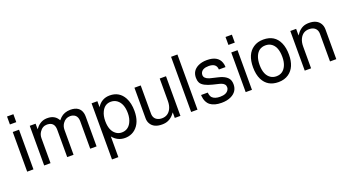

<svg xmlns="http://www.w3.org/2000/svg" viewBox="-60 -1448 4341 2384"><g transform="rotate(-20 2110.0 -255.5)"><path d="M149.9 -523.9V0H66.9V-523.9ZM149.9 -729V-624H65.9V-729Z M291.5 -523.9H368.7V-450.2Q422.9 -525.9 496.6 -537.1Q505.9 -538.1 516.6 -539.1H529.8Q618.7 -539.1 661.6 -474.1Q666.5 -466.8 670.9 -459L699.7 -490.2Q750.5 -538.1 831.5 -539.1Q953.6 -539.1 978.5 -440.9Q983.9 -418.9 983.9 -393.1V0H899.9V-360.8Q899.9 -441.9 836.9 -460.9Q820.8 -465.8 802.7 -465.8Q741.7 -465.8 704.6 -412.1Q679.7 -376 679.7 -329.1V0H595.7V-360.8Q595.7 -448.2 524.9 -462.9L498.5 -465.8Q436.5 -465.8 399.9 -410.2Q375.5 -375 375.5 -329.1V0H291.5Z M1108.4 217.8V-523.9H1185.1V-444.8Q1244.1 -539.1 1352.1 -539.1Q1479 -539.1 1539.1 -428.2Q1577.1 -356.9 1577.1 -252.9Q1577.1 -99.1 1488.3 -23.9Q1449.2 8.8 1397 19Q1376 22.9 1353 22.9Q1256.3 22.9 1192.4 -55.2V217.8ZM1338.4 -460.9Q1255.4 -460.9 1216.3 -377Q1192.4 -328.1 1192.4 -257.8Q1192.4 -132.8 1261.2 -81.1Q1294.4 -55.2 1338.4 -55.2Q1422.4 -55.2 1463.4 -133.8Q1490.2 -185.1 1490.2 -254.9Q1490.2 -381.8 1419.4 -435.1Q1384.3 -460.9 1338.4 -460.9Z M2091.8 0H2017.1V-73.2Q1960.9 5.9 1886.7 19Q1866.7 22.9 1841.8 22.9Q1734.9 22.9 1693.8 -46.9Q1674.8 -78.1 1674.8 -120.1V-523.9H1757.8V-152.8Q1757.8 -83 1816.9 -59.1Q1837.9 -49.8 1865.7 -49.8Q1950.7 -49.8 1988.8 -127.9Q2008.8 -169.9 2008.8 -227.1V-523.9H2091.8Z M2317.4 -729V0H2233.4V-729Z M2825.2 -377.9H2737.3Q2734.4 -461.9 2632.3 -461.9Q2550.3 -461.9 2527.3 -413.1Q2521 -399.9 2521 -382.8Q2521 -337.9 2587.4 -315.9L2618.2 -308.1L2698.2 -289.1Q2816.4 -261.2 2839.4 -190.9Q2846.2 -169.9 2846.2 -143.1Q2846.2 -46.9 2756.3 -2.9Q2704.1 22.9 2630.4 22.9Q2436 22.9 2422.4 -139.2L2421.4 -155.8H2509.3Q2515.1 -108.9 2533.2 -88.9Q2566.4 -54.2 2637.2 -54.2Q2721.2 -54.2 2749 -101.1Q2759.3 -116.2 2759.3 -136.2Q2759.3 -182.1 2705.1 -201.2Q2696.3 -204.1 2686 -207H2685.1L2678.2 -209L2600.1 -228Q2481.4 -256.8 2450.2 -308.1Q2441.4 -324.2 2437 -345.2L2434.1 -378.9Q2434.1 -472.2 2518.1 -514.2Q2567.4 -539.1 2635.3 -539.1Q2780.3 -539.1 2815.4 -438Q2825.2 -411.1 2825.2 -377.9Z M3037.1 -523.9V0H2954.1V-523.9ZM3037.1 -729V-624H2953.1V-729Z M3380.9 -539.1Q3532.7 -539.1 3589.8 -410.2Q3618.7 -345.2 3618.7 -253.9Q3618.7 -86.9 3517.1 -16.1Q3460.9 22.9 3381.8 22.9Q3237.8 22.9 3177.7 -96.2Q3145 -162.1 3145 -257.8Q3145 -432.1 3250 -502Q3304.7 -539.1 3380.9 -539.1ZM3381.8 -461.9Q3289.1 -461.9 3251 -370.1Q3231.9 -323.2 3231.9 -257.8Q3231.9 -121.1 3310.1 -73.2Q3340.8 -54.2 3381.8 -54.2Q3471.7 -54.2 3510.7 -142.1Q3531.7 -189 3531.7 -254.9Q3531.7 -399.9 3449.7 -445.8Q3419.9 -461.9 3381.8 -461.9Z M3734.4 -523.9H3811.5V-436Q3865.7 -521 3941.4 -535.2Q3961.4 -539.1 3985.4 -539.1Q4089.4 -539.1 4131.3 -470.2Q4150.4 -439 4151.4 -396V0H4068.4V-362.8Q4068.4 -432.1 4010.7 -457Q3988.8 -465.8 3960.4 -465.8Q3876.5 -465.8 3839.4 -389.2Q3818.4 -347.2 3818.4 -289.1V0H3734.4Z"/></g></svg>

Font: SolaimanLipi
Style: Normal
Weight: 400
Designer: Solaiman Karim
Foundry: Al Mamun Sumon
Version: Version 2.000